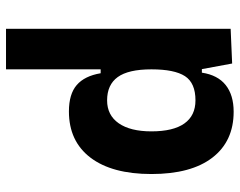

<svg xmlns="http://www.w3.org/2000/svg" viewBox="-98 -674 782 626"><g transform="rotate(-90 293.0 -361.0)"><path d="M241.7 9.8Q145.5 9.8 92 -59.6Q38.6 -128.9 38.6 -258.3Q38.6 -386.7 92 -457Q145.5 -527.3 242.7 -527.3Q299.3 -527.3 328.9 -501.7Q358.4 -476.1 367.2 -423.8H410.2L379.9 -258.3Q379.9 -333.5 354.7 -368.2Q329.6 -402.8 278.8 -402.8Q230.5 -402.8 204.1 -365Q177.7 -327.1 177.7 -258.3Q177.7 -187 203.4 -150.9Q229 -114.7 278.8 -114.7Q335.4 -114.7 357.7 -148.9Q379.9 -183.1 379.9 -258.3L415 -93.8H369.1Q361.3 -42 328.6 -16.1Q295.9 9.8 241.7 9.8ZM398.9 4.9 379.9 -97.7V-732.4H512.2V0Z"/></g></svg>

Font: Cascadia Code PL
Style: Regular
Weight: 400
Monospace: yes
Designer: Aaron Bell
Foundry: Saja Typeworks
Version: Version 2102.003